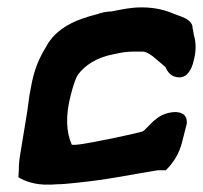

<svg xmlns="http://www.w3.org/2000/svg" viewBox="-20 -504 551 521"><path d="M60 -246 54 -202 36 -92C33 -76 31 -60 31 -41L30 -23C49 -11 79 -2 111 -3H119L135 -4C150 -4 169 -6 187 -8C270 -16 333 -30 408 -42H430C450 -62 466 -86 474 -118L487 -169V-171C489 -212 431 -203 406 -183L396 -175L370 -149C369 -149 369 -149 366 -147C335 -139 310 -134 282 -128C254 -123 211 -113 185 -111H175C160 -143 157 -190 172 -246C179 -273 185 -292 192 -302C210 -326 241 -348 289 -357C308 -361 321 -364 342 -364H368C379 -363 392 -354 402 -345C410 -338 420 -330 429 -322C434 -310 444 -294 467 -294C490 -294 501 -320 505 -337C512 -362 513 -387 506 -409C505 -418 502 -428 502 -434C496 -454 470 -459 453 -466C430 -476 402 -484 364 -484C333 -484 309 -478 283 -473C270 -473 256 -470 242 -465C190 -452 133 -430 105 -377C86 -346 72 -314 64 -267Z"/></svg>

Font: Vapor
Style: ExBdObl
Weight: 800
Foundry: Cannot Into Space Fonts
Version: Version 0.179